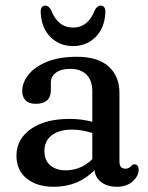

<svg xmlns="http://www.w3.org/2000/svg" viewBox="-20 -670 540 700"><path d="M40 -102.5Q40 -162.5 92.2 -199.5Q144.5 -236.5 234 -236.5Q277.5 -236.5 316.5 -226V-338Q316.5 -377 295.2 -398Q274 -419 236.5 -419Q202 -419 183.8 -405Q165.5 -391 165.5 -370V-342Q165.5 -291.5 110 -291.5Q85.5 -291.5 73.2 -304.2Q61 -317 61 -338Q61 -369.5 84.2 -398.2Q107.5 -427 152 -445Q196.5 -463 260.5 -463Q337 -463 376.2 -427.5Q415.5 -392 415.5 -330.5V-80.5Q415.5 -55 437.5 -55Q449 -55 457 -63.5Q459.5 -66.5 462.5 -68.8Q465.5 -71 469.5 -71Q485.5 -71 485.5 -51Q485.5 -28.5 463.8 -8.8Q442 11 406 11Q372.5 11 350.2 -5Q328 -21 324.5 -49.5Q265.5 11 176 11Q114.5 11 77.2 -19.2Q40 -49.5 40 -102.5ZM142 -120Q142 -84.5 163.8 -66.8Q185.5 -49 219 -49Q274.5 -49 316.5 -89.5V-185Q299.5 -190.5 281 -194Q262.5 -197.5 242 -197.5Q196 -197.5 169 -177Q142 -156.5 142 -120ZM246 -569.5Q301.5 -569.5 326 -633.5Q334.5 -649.5 346.5 -649.5Q366 -649.5 364 -622.5Q361 -567 328 -534.5Q295 -502 246 -502Q197.5 -502 164.5 -534.5Q131.5 -567 128.5 -622.5Q126.5 -649.5 146 -649.5Q157.5 -649.5 166 -633.5Q191 -569.5 246 -569.5Z"/></svg>

Font: Fraunces 72pt S100
Style: Regular
Weight: 400
Version: Version 1.000; ttfautohint (v1.8.3)